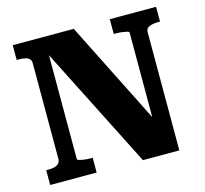

<svg xmlns="http://www.w3.org/2000/svg" viewBox="-103 -826 1007 942"><g transform="rotate(-15 401.0 -355.0)"><path d="M39 0V-75H49Q68 -75 81.5 -78.5Q95 -82 103 -91Q111 -100 111 -114V-599Q111 -614 103 -621.5Q95 -629 81 -632Q67 -635 49 -635H39V-710H349L630 -150L609 -157V-622Q609 -626 599 -628.5Q589 -631 574 -633Q559 -635 545 -635H532V-710H767V-635H757Q740 -635 725.5 -631.5Q711 -628 703 -621Q695 -614 695 -599V0H510L172 -668L198 -660V-88Q198 -85 208 -82Q218 -79 233 -77Q248 -75 262 -75H275V0Z"/></g></svg>

Font: Roboto Serif
Style: Bold
Weight: 700
Designer: Greg Gazdowicz
Foundry: Commercial Type
Version: Version 1.008